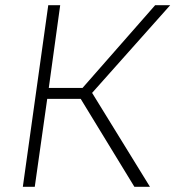

<svg xmlns="http://www.w3.org/2000/svg" viewBox="-20 -720 676 740"><path d="M291 -339H162L114 0H68L166 -700H212L168 -381H298L578 -700H636L335 -362L558 0H498Z"/></svg>

Font: Retni Sans Light
Style: Italic
Weight: 300
Italic angle: -8°
Designer: Vitaly Kuzmin
Foundry: ParaType Ltd.
Version: Version 1.00;June 10, 2019;FontCreator 11.5.0.2425 64-bit; t